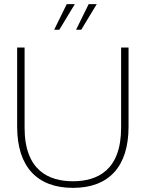

<svg xmlns="http://www.w3.org/2000/svg" viewBox="-20 -900 705 929"><path d="M63 -670V-287C63 -94 159 9 333 9C507 9 602 -94 602 -287V-670H566V-282C566 -74 449 -23 333 -23C217 -23 99 -74 99 -282V-670ZM242 -756H267L342 -880H303ZM348 -756H373L448 -880H409Z"/></svg>

Font: LT Wave Text Thin
Style: Regular
Weight: 100
Designer: Daniel Lyons
Version: Version 2.5 (Glyphs App)